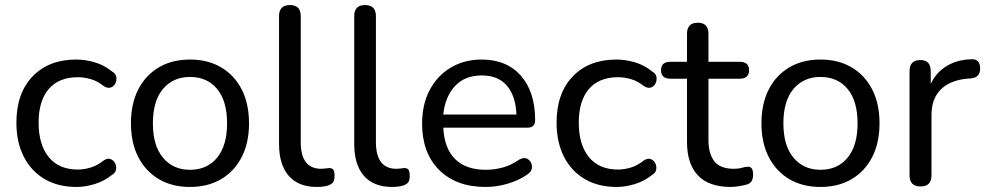

<svg xmlns="http://www.w3.org/2000/svg" viewBox="-20 -732 3912 761"><path d="M283 9Q210 9 156.5 -22.5Q103 -54 74 -111.5Q45 -169 45 -246Q45 -362 109 -429Q173 -496 283 -496Q318 -496 355.5 -485Q393 -474 425 -448Q439 -440 441 -426.5Q443 -413 437 -401Q431 -389 418.5 -385Q406 -381 391 -391Q366 -411 339.5 -418.5Q313 -426 289 -426Q213 -426 173 -379Q133 -332 133 -246Q133 -159 173 -109.5Q213 -60 289 -60Q313 -60 339.5 -68Q366 -76 391 -96Q406 -106 418 -101.5Q430 -97 436 -85.5Q442 -74 440 -60.5Q438 -47 424 -39Q393 -14 355.5 -2.5Q318 9 283 9Z M733 9Q662 9 609.5 -22Q557 -53 528 -109.5Q499 -166 499 -243Q499 -321 528 -377.5Q557 -434 609.5 -465Q662 -496 733 -496Q804 -496 856.5 -465Q909 -434 938 -377.5Q967 -321 967 -243Q967 -166 938 -109.5Q909 -53 856.5 -22Q804 9 733 9ZM733 -59Q801 -59 840.5 -107Q880 -155 880 -243Q880 -332 840.5 -379.5Q801 -427 733 -427Q666 -427 626 -379.5Q586 -332 586 -243Q586 -155 626 -107Q666 -59 733 -59Z M1236 9Q1163 9 1124.5 -35Q1086 -79 1086 -162V-668Q1086 -712 1129 -712Q1172 -712 1172 -668V-169Q1172 -63 1253 -63Q1261 -63 1269 -64Q1277 -65 1284 -66Q1295 -66 1300.5 -60Q1306 -54 1306 -34Q1306 -15 1297.5 -6.5Q1289 2 1270 6Q1255 9 1236 9Z M1534 9Q1461 9 1422.5 -35Q1384 -79 1384 -162V-668Q1384 -712 1427 -712Q1470 -712 1470 -668V-169Q1470 -63 1551 -63Q1559 -63 1567 -64Q1575 -65 1582 -66Q1593 -66 1598.5 -60Q1604 -54 1604 -34Q1604 -15 1595.5 -6.5Q1587 2 1568 6Q1553 9 1534 9Z M1905 9Q1788 9 1720.5 -58.5Q1653 -126 1653 -242Q1653 -318 1683 -375Q1713 -432 1766.5 -464Q1820 -496 1889 -496Q1988 -496 2044.5 -432Q2101 -368 2101 -256Q2101 -226 2071 -226H1737Q1741 -144 1784 -101.5Q1827 -59 1905 -59Q1939 -59 1972.5 -68Q2006 -77 2037 -99Q2059 -111 2073.5 -100.5Q2088 -90 2088.5 -71Q2089 -52 2068 -39Q2036 -17 1992.5 -4Q1949 9 1905 9ZM1737 -278H2027Q2024 -351 1989.5 -392Q1955 -433 1890 -433Q1822 -433 1783 -390.5Q1744 -348 1737 -278Z M2424 9Q2351 9 2297.5 -22.5Q2244 -54 2215 -111.5Q2186 -169 2186 -246Q2186 -362 2250 -429Q2314 -496 2424 -496Q2459 -496 2496.5 -485Q2534 -474 2566 -448Q2580 -440 2582 -426.5Q2584 -413 2578 -401Q2572 -389 2559.5 -385Q2547 -381 2532 -391Q2507 -411 2480.5 -418.5Q2454 -426 2430 -426Q2354 -426 2314 -379Q2274 -332 2274 -246Q2274 -159 2314 -109.5Q2354 -60 2430 -60Q2454 -60 2480.5 -68Q2507 -76 2532 -96Q2547 -106 2559 -101.5Q2571 -97 2577 -85.5Q2583 -74 2581 -60.5Q2579 -47 2565 -39Q2534 -14 2496.5 -2.5Q2459 9 2424 9Z M2877 9Q2789 9 2746 -37Q2703 -83 2703 -169V-420H2637Q2600 -420 2600 -454Q2600 -487 2637 -487H2703V-598Q2703 -642 2746 -642Q2788 -642 2788 -598V-487H2912Q2949 -487 2949 -454Q2949 -420 2912 -420H2788V-177Q2788 -122 2811.5 -92.5Q2835 -63 2889 -63Q2907 -63 2920.5 -67Q2934 -71 2944 -71Q2953 -72 2959 -65Q2965 -58 2965 -40Q2965 -27 2960.5 -17Q2956 -7 2944 -2Q2932 2 2912 5.5Q2892 9 2877 9Z M3232 9Q3161 9 3108.5 -22Q3056 -53 3027 -109.5Q2998 -166 2998 -243Q2998 -321 3027 -377.5Q3056 -434 3108.5 -465Q3161 -496 3232 -496Q3303 -496 3355.5 -465Q3408 -434 3437 -377.5Q3466 -321 3466 -243Q3466 -166 3437 -109.5Q3408 -53 3355.5 -22Q3303 9 3232 9ZM3232 -59Q3300 -59 3339.5 -107Q3379 -155 3379 -243Q3379 -332 3339.5 -379.5Q3300 -427 3232 -427Q3165 -427 3125 -379.5Q3085 -332 3085 -243Q3085 -155 3125 -107Q3165 -59 3232 -59Z M3629 7Q3585 7 3585 -37V-450Q3585 -494 3628 -494Q3669 -494 3669 -450V-399Q3690 -445 3732.5 -470.5Q3775 -496 3831 -497Q3846 -498 3855 -490Q3864 -482 3865 -462Q3865 -444 3856.5 -433.5Q3848 -423 3827 -421L3811 -420Q3744 -413 3708 -376.5Q3672 -340 3672 -276V-37Q3672 7 3629 7Z"/></svg>

Font: Chiron GoRound TC N
Style: Regular
Weight: 350
Designer: Ryoko NISHIZUKA 西塚涼子 (kana, bopomofo & ideographs); Paul D. Hunt (Latin, Greek & Cyrillic); Sandoll Communications 산돌커뮤니
Foundry: Adobe
Version: Version 1.000;hotconv 1.1.1;makeotfexe 2.6.0